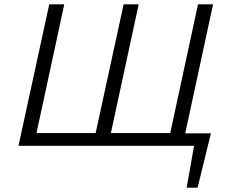

<svg xmlns="http://www.w3.org/2000/svg" viewBox="-20 -678 1063 893"><path d="M820 0 832 -58H962L920 0ZM848 195 893 -58H961L899 195ZM66 0 209 -658H279L137 0ZM412 0 555 -658H625L483 0ZM759 0 901 -658H971L829 0ZM88 0 100 -59H820L807 0Z"/></svg>

Font: Ysabeau Infant
Style: Italic
Weight: 400
Italic angle: -12°
Designer: Christian Thalmann (Catharsis Fonts)
Version: Version 2.001;gftools[0.9.30]; featfreeze: ss01,ss02,lnum